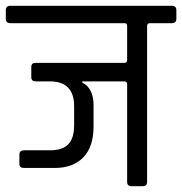

<svg xmlns="http://www.w3.org/2000/svg" viewBox="-39 -643 629 663"><path d="M245 -362V-358Q284 -338 284 -280V-206Q284 -136 248.5 -99.5Q213 -63 150 -63H44Q28 -63 28 -77V-109Q28 -124 44 -124H134Q177 -124 197 -145Q217 -166 217 -211V-276Q217 -362 133 -362H84Q69 -362 69 -377V-412Q69 -426 84 -426H390Q400 -426 400 -436V-553Q400 -563 391 -563H-3Q-19 -563 -19 -578V-608Q-19 -623 -3 -623H554Q570 -623 570 -608V-578Q570 -563 554 -563H479Q469 -563 469 -553V-15Q469 0 453 0H415Q400 0 400 -15V-352Q400 -362 390 -362Z"/></svg>

Font: Rajdhani Medium
Style: Regular
Weight: 500
Designer: Satya Rajpurohit, Jyotish Sonowal
Foundry: Indian Type Foundry
Version: Version 1.201 February 1, 2022